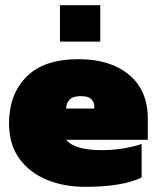

<svg xmlns="http://www.w3.org/2000/svg" viewBox="-20 -713 607 743"><path d="M212 -552V-693H368V-552ZM310 10Q226 10 159.5 -18Q93 -46 54 -100.5Q15 -155 15 -235Q15 -348 82.5 -416Q150 -484 284 -484Q406 -484 479 -424Q552 -364 552 -253V-172H236Q251 -153 285.5 -142.5Q320 -132 375 -132Q420 -132 462 -139.5Q504 -147 528 -156V-26Q453 10 310 10ZM236 -293H345V-302Q345 -316 334 -328.5Q323 -341 292 -341Q262 -341 249 -327Q236 -313 236 -293Z"/></svg>

Font: Kanit Black
Style: Regular
Weight: 900
Designer: Katatrad Team
Foundry: CadsonDemak
Version: Version 2.000; ttfautohint (v1.8.3)